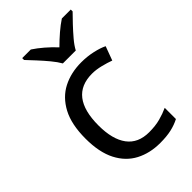

<svg xmlns="http://www.w3.org/2000/svg" viewBox="-232 -850 945 945"><g transform="rotate(-45 240.0 -378.0)"><path d="M300 10Q229 10 173.5 -19Q118 -48 86.5 -109Q55 -170 55 -265Q55 -364 88 -426Q121 -488 177.5 -517Q234 -546 306 -546Q347 -546 385 -537.5Q423 -529 447 -517L420 -444Q396 -453 364 -461Q332 -469 304 -469Q146 -469 146 -266Q146 -169 184.5 -117.5Q223 -66 299 -66Q343 -66 376.5 -75Q410 -84 438 -97V-19Q411 -5 378.5 2.5Q346 10 300 10ZM238 -606Q225 -629 203 -655.5Q181 -682 157 -708Q133 -734 115 -753V-766H175Q201 -749 229 -725Q257 -701 282 -674Q309 -701 337 -725Q365 -749 391 -766H453V-753Q434 -734 409.5 -708Q385 -682 362.5 -655.5Q340 -629 328 -606Z"/></g></svg>

Font: Noto Sans Linear A
Style: Regular
Weight: 400
Designer: Monotype Design Team
Foundry: Monotype Imaging Inc.
Version: Version 2.002; ttfautohint (v1.8.4.7-5d5b)